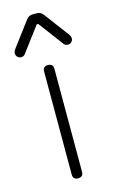

<svg xmlns="http://www.w3.org/2000/svg" viewBox="-110 -712 446 755"><g transform="rotate(-15 113.0 -334.5)"><path d="M18 -518Q9 -518 3 -524Q-3 -530 -3 -539Q-3 -544 1 -552L79 -656Q89 -669 104 -669H122Q137 -669 147 -656L225 -552Q229 -544 229 -539Q229 -530 223 -524Q217 -518 208 -518Q197 -518 191 -527L116 -627H110L35 -527Q29 -518 18 -518ZM90 -21V-440Q90 -461 111 -461Q132 -461 132 -440V-21Q132 0 111 0Q90 0 90 -21Z"/></g></svg>

Font: Jura Light
Style: Regular
Weight: 300
Designer: Daniel Johnson, Alexei Vanyashin
Foundry: Daniel Johnson
Version: Version 5.103